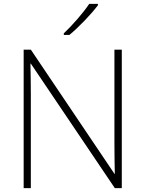

<svg xmlns="http://www.w3.org/2000/svg" viewBox="-20 -970 751 990"><path d="M485 -943V-950H440C412 -907 351 -837 309 -798V-790H338C390 -833 452 -899 485 -943ZM608 0V-714H570V-231C570 -181 571 -120 572 -74H570L139 -714H102V0H139V-481C139 -538 138 -587 137 -642H139L572 0Z"/></svg>

Font: Noto Sans Sinhala UI ExtraLight
Style: Regular
Weight: 200
Designer: Jelle Bosma - Monotype Design Team
Foundry: Monotype Imaging Inc.
Version: Version 2.006